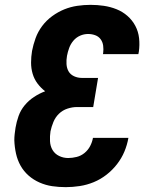

<svg xmlns="http://www.w3.org/2000/svg" viewBox="-20 -763 640 791"><path d="M251 8Q222 8 195 4Q168 0 143 -11Q118 -22 98 -39.5Q78 -57 65 -80Q52 -103 46 -130Q40 -157 39 -185Q39 -198 40.5 -211Q42 -224 44 -237Q48 -261 56.5 -285Q65 -309 81.5 -329Q98 -349 120 -363.5Q142 -378 166 -387Q148 -401 134.5 -419Q121 -437 114.5 -459Q108 -481 108 -505Q108 -529 112 -553Q117 -579 126.5 -605.5Q136 -632 153.5 -655.5Q171 -679 195 -696.5Q219 -714 245 -724.5Q271 -735 298.5 -739Q326 -743 353 -743Q381 -743 408 -739Q435 -735 460 -725Q485 -715 505 -697.5Q525 -680 537.5 -656.5Q550 -633 553 -605.5Q556 -578 552 -550L550 -540H404L405 -544Q407 -560 405 -575Q403 -590 394.5 -601.5Q386 -613 372 -618Q358 -623 343 -623Q326 -623 310 -616Q294 -609 282.5 -595.5Q271 -582 265 -565.5Q259 -549 256 -533Q253 -516 254 -499Q255 -482 262.5 -469Q270 -456 285 -449Q300 -442 317 -442H384L364 -322H297Q278 -322 258 -315.5Q238 -309 223 -294.5Q208 -280 200 -260.5Q192 -241 188 -222Q185 -202 186 -181.5Q187 -161 196.5 -145Q206 -129 223.5 -120.5Q241 -112 261 -112Q278 -112 296 -116.5Q314 -121 328.5 -133Q343 -145 351.5 -161.5Q360 -178 363 -195H509Q504 -166 492.5 -138.5Q481 -111 462 -86.5Q443 -62 418.5 -43Q394 -24 366 -12.5Q338 -1 308.5 3.5Q279 8 251 8Z"/></svg>

Font: Iosevka Heavy Extended Oblique
Style: Regular
Weight: 900
Width: 7
Italic angle: -9°
Monospace: yes
Designer: Belleve Invis
Foundry: Belleve Invis
Version: Version 32.5.0; ttfautohint (v1.8.4)